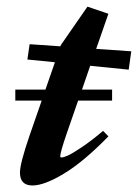

<svg xmlns="http://www.w3.org/2000/svg" viewBox="-20 -551 418 582"><path d="M78.6 11.2Q40.5 11.2 40.5 -27.8Q40.5 -55.2 69.3 -139.2L106.4 -246.1H26.4V-279.3H117.7L146.5 -362.3L63 -370.6L69.8 -417L163.1 -410.6L164.6 -414.6L245.1 -530.8L308.6 -509.3L271.5 -402.8L377.9 -395.5L370.1 -339.8L253.4 -351.6L228.5 -279.3H319.8V-246.1H216.8L181.6 -144.5Q162.6 -88.9 162.6 -77.1Q162.6 -73.7 166.5 -73.7Q172.9 -73.7 186.3 -79.8Q199.7 -85.9 228.5 -105.2Q257.3 -124.5 292.5 -154.3L308.6 -137.7Q233.4 -60.5 173.8 -24.7Q114.3 11.2 78.6 11.2Z"/></svg>

Font: Elstob 14pt
Style: Bold Italic
Weight: 700
Italic angle: -20°
Designer: Peter S. Baker
Version: Version 1.015